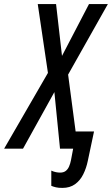

<svg xmlns="http://www.w3.org/2000/svg" viewBox="-79 -734 552 948"><path d="M229 193.8Q209.5 193.8 197.3 190.9Q185.1 188 174.3 183.6V108.4Q186 113.8 197 116Q208 118.2 217.8 118.2Q234.9 118.2 245.4 110.1Q255.9 102.1 262 88.1Q268.1 74.2 271.5 56.6L282.2 0H217.3L189.5 -279.3L34.7 0H-58.6L157.7 -374L107.4 -713.9H197.8L227.1 -458L360.4 -713.9H453.6L257.3 -365.7L294.4 -85H385.3L354.5 60.5Q347.2 96.2 332 126.7Q316.9 157.2 291.5 175.5Q266.1 193.8 229 193.8Z"/></svg>

Font: Open Sans Condensed Medium
Style: Italic
Weight: 500
Width: 3
Italic angle: -12°
Designer: Monotype Design Team
Foundry: Monotype Imaging Inc.
Version: Version 3.000